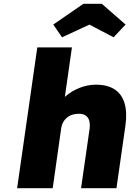

<svg xmlns="http://www.w3.org/2000/svg" viewBox="-20 -989 693 1009"><path d="M70 0 176 -740H358L313 -425L273 -413Q288 -451 321.5 -480.5Q355 -510 397.5 -527Q440 -544 484 -544Q544 -544 582 -519.5Q620 -495 634.5 -446.5Q649 -398 639 -328L592 0H406L451 -313Q454 -339 448.5 -356.5Q443 -374 428.5 -383Q414 -392 392 -391Q375 -391 359.5 -386Q344 -381 331.5 -370.5Q319 -360 312 -347Q305 -334 302 -318L257 0H164Q130 0 106.5 0Q83 0 70 0ZM306 -793 260 -860 418 -969H515L640 -860L577 -793L436 -867H466Z"/></svg>

Font: Lexend ExtBd
Style: Italic
Weight: 800
Italic angle: -8.13011°
Designer: Bonnie Shaver-Troup, Thomas Jockin
Foundry: Lexend
Version: Version 1.007